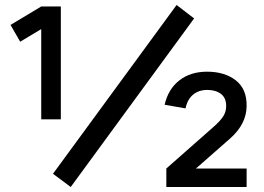

<svg xmlns="http://www.w3.org/2000/svg" viewBox="-20 -746 1054 766"><path d="M754.4 -672.4 262.2 0 191.4 -52.7 684.6 -726.1ZM222.7 -270H144.5V-629.9L60.5 -579.6L22 -646.5L144.5 -720.2H222.7ZM963.9 0H643.6V-73.7L833.5 -241.2Q859.9 -264.6 871.1 -282.7Q882.3 -300.8 882.3 -323.2Q882.3 -355.5 861.6 -371.3Q840.8 -387.2 807.1 -387.2Q772.5 -387.2 749.8 -367.9Q727.1 -348.6 720.2 -313.5L636.7 -328.1Q651.4 -391.1 695.8 -425.5Q740.2 -460 806.2 -460Q876.5 -460 920.9 -425.3Q965.3 -390.6 963.9 -321.8Q962.9 -250.5 897.5 -192.9L761.7 -73.7H963.9Z"/></svg>

Font: Vela Sans Bd
Style: Bold
Weight: 700
Designer: Principal design: Mikhail Sharanda - project Manrope.
Design modification: Ravid Balaliev
Foundry: Mikhail Sharanda
Version: Version 1.001